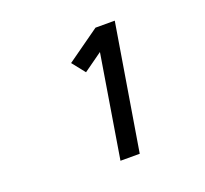

<svg xmlns="http://www.w3.org/2000/svg" viewBox="-96 -951 791 740"><g transform="rotate(-20 300.0 -580.5)"><path d="M279 -323 348 -744 271 -689 229 -742 364 -838H443L358 -323Z"/></g></svg>

Font: Iosevka Curly Extended
Style: Italic
Weight: 400
Width: 7
Italic angle: -9°
Monospace: yes
Designer: Belleve Invis
Foundry: Belleve Invis
Version: Version 11.1.0; ttfautohint (v1.8.3)